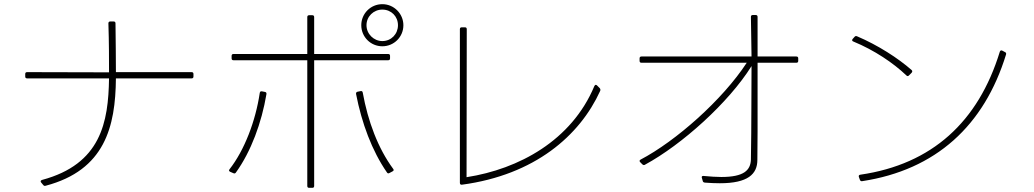

<svg xmlns="http://www.w3.org/2000/svg" viewBox="-20 -870 4960 921"><path d="M110 -494H503C500 -283 464 -83 182 -7C175 -5 173 0 177 5L187 17C190 21 194 23 199 21C483 -54 534 -262 536 -494H899C905 -494 908 -497 908 -503V-515C908 -521 905 -524 899 -524H536C536 -591 535 -671 534 -758C534 -764 531 -767 525 -767H509C503 -767 500 -764 500 -758C503 -664 503 -582 503 -523L110 -524C104 -524 101 -521 101 -515V-503C101 -497 104 -494 110 -494Z M1713 -749C1713 -693 1758 -648 1814 -648C1870 -648 1915 -693 1915 -749C1915 -804 1870 -850 1814 -850C1758 -850 1713 -805 1713 -749ZM1814 -673C1773 -673 1738 -707 1738 -749C1738 -791 1772 -824 1814 -824C1857 -824 1889 -791 1889 -749C1889 -707 1857 -673 1814 -673ZM1100 -581H1454V22C1454 28 1457 31 1463 31H1478C1484 31 1487 28 1487 22V-581H1842C1848 -581 1851 -584 1851 -590V-602C1851 -608 1848 -611 1842 -611H1487V-788C1487 -794 1484 -797 1478 -797H1463C1457 -797 1454 -794 1454 -788V-611H1100C1094 -611 1091 -608 1091 -602V-590C1091 -584 1094 -581 1100 -581ZM1836 -43C1839 -38 1843 -37 1848 -40L1863 -48C1869 -51 1870 -55 1866 -60C1793 -159 1745 -288 1720 -426C1719 -432 1715 -434 1710 -433L1695 -430C1690 -429 1687 -425 1688 -419C1715 -280 1764 -147 1836 -43ZM1084 -46 1100 -39C1105 -37 1109 -38 1112 -43C1184 -143 1235 -281 1258 -418C1259 -424 1257 -428 1251 -429L1236 -432C1230 -433 1227 -430 1226 -424C1206 -290 1153 -150 1081 -58C1077 -53 1078 -49 1084 -46Z M2218 -20 2219 -730C2219 -736 2216 -739 2210 -739H2195C2189 -739 2186 -736 2186 -730V7C2186 14 2190 17 2196 16C2545 -31 2761 -219 2859 -434C2861 -439 2860 -443 2857 -447L2844 -460C2842 -462 2840 -463 2838 -463C2835 -463 2833 -461 2831 -457C2722 -196 2469 -59 2218 -20Z M3057 -569H3562C3446 -391 3222 -193 3052 -104C3049 -102 3048 -100 3048 -98C3048 -96 3049 -94 3051 -92L3062 -81C3066 -78 3070 -77 3074 -80C3251 -176 3475 -377 3585 -553C3584 -465 3585 -266 3582 -104C3580 -53 3548 -21 3440 -21C3416 -21 3387 -23 3355 -26C3354 -26 3354 -26 3353 -26C3349 -26 3346 -24 3346 -20C3346 -19 3347 -17 3347 -16L3351 -2C3352 3 3355 5 3361 6C3387 8 3411 9 3433 9C3568 9 3613 -35 3613 -103C3613 -147 3614 -191 3614 -241C3614 -317 3614 -447 3614 -569H3800C3806 -569 3809 -572 3809 -578V-590C3809 -596 3806 -599 3800 -599H3614C3614 -672 3614 -740 3614 -789C3614 -795 3611 -798 3605 -798H3591C3585 -798 3582 -795 3582 -789C3583 -736 3584 -671 3585 -599H3057C3051 -599 3048 -596 3048 -590V-578C3048 -572 3051 -569 3057 -569Z M4079 -693 4070 -683C4066 -678 4067 -673 4073 -671C4175 -629 4265 -568 4328 -508C4330 -506 4332 -505 4334 -505C4336 -505 4338 -506 4340 -508L4353 -521C4355 -524 4356 -526 4356 -528C4356 -530 4355 -532 4353 -534C4288 -591 4192 -653 4091 -696C4086 -698 4082 -697 4079 -693ZM4806 -609C4807 -614 4806 -618 4801 -620L4788 -627C4783 -630 4778 -628 4776 -622C4673 -286 4451 -82 4107 -32C4100 -31 4098 -27 4100 -21L4105 -7C4107 -2 4111 0 4116 -1C4469 -55 4701 -267 4806 -609Z"/></svg>

Font: LINE Seed JP_OTF Thin
Style: Regular
Weight: 250
Designer: LY Corporation & Fontrix & Fontworks
Version: Version 1.007